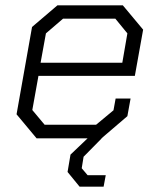

<svg xmlns="http://www.w3.org/2000/svg" viewBox="-20 -518 593 719"><path d="M42 -90 100 -417 195 -498H440L516 -407L485 -234H124L101 -106L147 -51H340L405 -105L413 -149H469L457 -83L360 0H117ZM438 -283 457 -393 412 -448H216L152 -393L132 -283ZM233 126 244 61 308 0H361L293 69L286 112L308 138H376L368 181H278Z"/></svg>

Font: Chakra Petch Light
Style: Italic
Weight: 300
Italic angle: -10°
Designer: Katatrad Aksorn Co.,Ltd.
Foundry: Cadson Demak Co.,Ltd.
Version: Version 1.000; ttfautohint (v1.6)